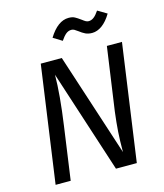

<svg xmlns="http://www.w3.org/2000/svg" viewBox="-129 -997 936 1094"><g transform="rotate(-15 338.5 -450.0)"><path d="M541 0H418L221 -607Q220 -488 195 -313L151 0H62L159 -689H283L481 -81Q481 -149 484.5 -200.5Q488 -252 496 -316L549 -689H638ZM414 -812Q402 -821 394 -825.5Q386 -830 377 -830Q359 -830 344.5 -818Q330 -806 314 -782L262 -814Q315 -900 379 -900Q401 -900 415 -892.5Q429 -885 448 -871Q461 -861 469 -856.5Q477 -852 486 -852Q502 -852 516.5 -863Q531 -874 547 -898L601 -866Q576 -824 547 -803Q518 -782 488 -782Q465 -782 448.5 -790Q432 -798 414 -812Z"/></g></svg>

Font: FiraGO
Style: Italic
Weight: 400
Italic angle: -8°
Designer: bBox Type GmbH
Foundry: bBox Type GmbH
Version: Version 1.001